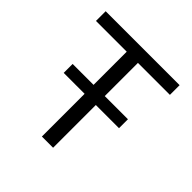

<svg xmlns="http://www.w3.org/2000/svg" viewBox="-166 -760 896 896"><g transform="rotate(45 281.5 -312.0)"><path d="M237 0V-282H99V-341H237V-560H34V-624H522V-560H311V-341H464V-282H311V0Z"/></g></svg>

Font: Inconsolata SemiExpanded
Style: Regular
Weight: 400
Width: 6
Monospace: yes
Designer: Raph Levien, Cyreal, Brenton Simpson
Foundry: Raph Levien, Cyreal, Google
Version: Version 3.100; ttfautohint (v1.8.4.7-5d5b)